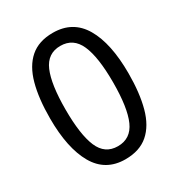

<svg xmlns="http://www.w3.org/2000/svg" viewBox="-174 -841 899 967"><g transform="rotate(-30 275.5 -357.5)"><path d="M275 10Q160 10 104 -87.5Q48 -185 48 -358Q48 -474 70.5 -556Q93 -638 143 -681.5Q193 -725 275 -725Q391 -725 447.5 -628.5Q504 -532 504 -358Q504 -243 481.5 -160.5Q459 -78 408.5 -34Q358 10 275 10ZM275 -66Q350 -66 382 -138Q414 -210 414 -358Q414 -504 382 -576.5Q350 -649 275 -649Q200 -649 169 -576.5Q138 -504 138 -358Q138 -212 169 -139Q200 -66 275 -66Z"/></g></svg>

Font: hextelugu15
Style: Book
Weight: 400
Designer: Jelle Bosma - Monotype Design Team
Foundry: Monotype Imaging Inc.
Version: Version 2.003